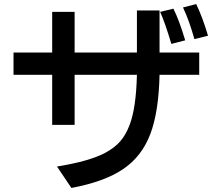

<svg xmlns="http://www.w3.org/2000/svg" viewBox="-20 -845 1040 936"><path d="M45.9 -480.5V-588.9H234.4V-787.1H343.8V-588.9H647.5V-793.9H757.8V-588.9H951.2V-480.5H757.8Q753.9 -298.8 712.4 -190.4Q670.9 -82 580.1 -20.5Q489.3 41 328.1 71.3L257.8 -33.2Q416 -58.6 494.1 -100.6Q539.1 -125 565.9 -155.8Q592.8 -186.5 611.3 -234.4Q643.6 -317.4 647.5 -480.5H343.8V-236.3H234.4V-480.5ZM760.7 -787.1 825.2 -802.7Q853.5 -747.1 882.8 -648.4L815.4 -630.9Q783.2 -738.3 760.7 -787.1ZM872.1 -808.6 936.5 -825.2Q967.8 -759.8 994.1 -670.9L927.7 -654.3Q901.4 -748 872.1 -808.6Z"/></svg>

Font: GenEi M Gothic v2 Medium
Style: Regular
Weight: 500
Version: Version 2.0